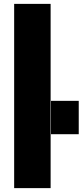

<svg xmlns="http://www.w3.org/2000/svg" viewBox="-20 -891 426 990"><path d="M53 79V-871H241V79ZM243 -199V-371H386V-199Z"/></svg>

Font: Farlight84_Sys_V01
Style: Bold
Weight: 700
Designer: Monotype Design Team, Nadine Chahine and Nizar Qandah
Foundry: Monotype Imaging Inc.
Version: Version 2.004;October 31, 2024;FontCreator 14.0.0.2814 64-bi